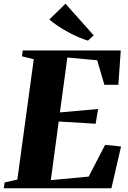

<svg xmlns="http://www.w3.org/2000/svg" viewBox="-38 -1015 688 1035"><path d="M-17.5 0 -13 -31.5 55.5 -47 144 -695.5 80.5 -711.5 84.5 -743H613L600 -558H524.5L486 -690L325 -705L285 -409L491 -427.5L477.5 -348L278.5 -360L236 -44L440 -63L528.5 -234L614.5 -225.5L562.5 0ZM436 -796Q412.5 -803 384.5 -815Q356.5 -827 328.2 -842.5Q300 -858 273.8 -875.2Q247.5 -892.5 228 -910L315 -995L467 -824.5Z"/></svg>

Font: Merriweather 96pt Black
Style: Italic
Weight: 900
Italic angle: -7.8°
Version: Version 2.101